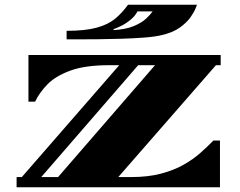

<svg xmlns="http://www.w3.org/2000/svg" viewBox="-20 -790 1011 810"><path d="M50 0V-43H72L483 -515H441Q339 -515 276.5 -492Q214 -469 180 -434Q146 -399 128 -361H100V-558H911V-515H891L479 -43H533Q605 -43 659.5 -57.5Q714 -72 754.5 -95Q795 -118 825.5 -145Q856 -172 880 -197H908V0ZM154 -43H225L634 -515H563ZM261 -624V-660Q339 -660 387 -673Q435 -686 465 -710.5Q495 -735 520 -770H811Q811 -770 805 -754.5Q799 -739 783.5 -717Q768 -695 739 -674Q710 -653 663 -642Q634 -635 588.5 -631.5Q543 -628 492.5 -626.5Q442 -625 395 -624.5Q348 -624 315 -624ZM459 -663Q511 -666 544.5 -680Q578 -694 597 -712Q616 -730 624 -742H560Q551 -724 533 -708.5Q515 -693 494.5 -682.5Q474 -672 459 -667Z"/></svg>

Font: Diplomata
Style: Regular
Weight: 400
Designer: Eduardo Rodriguez Tunni
Foundry: Eduardo Rodriguez Tunni
Version: Version 1.002; ttfautohint (v1.8.4.7-5d5b);gftools[0.9.23]